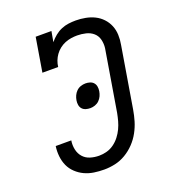

<svg xmlns="http://www.w3.org/2000/svg" viewBox="-136 -849 872 962"><g transform="rotate(-20 300.0 -367.5)"><path d="M256 8Q228 8 201.5 4Q175 0 151.5 -11Q128 -22 109 -40Q90 -58 79.5 -81Q69 -104 66 -131.5Q63 -159 67 -186H150Q146 -162 151 -138Q156 -114 171 -97Q186 -80 208.5 -73Q231 -66 256 -66Q276 -66 296.5 -71.5Q317 -77 335 -90Q353 -103 366.5 -120.5Q380 -138 389 -157Q398 -176 403.5 -196Q409 -216 413 -237L467 -562Q470 -585 464.5 -607.5Q459 -630 442.5 -644.5Q426 -659 403 -664.5Q380 -670 357 -670Q341 -670 324.5 -667.5Q308 -665 292 -658.5Q276 -652 262 -641Q248 -630 238 -616Q228 -602 222 -586.5Q216 -571 214 -554H130L160 -735H244L234 -679Q247 -695 263.5 -708.5Q280 -722 299 -730Q318 -738 337.5 -740.5Q357 -743 376 -743Q402 -743 428 -738Q454 -733 476 -722Q498 -711 515 -693Q532 -675 541.5 -652Q551 -629 552 -602.5Q553 -576 548 -550L494 -225Q489 -195 480.5 -166.5Q472 -138 457 -110.5Q442 -83 420 -60Q398 -37 371 -21Q344 -5 314.5 1.5Q285 8 256 8ZM296 -305Q283 -305 271.5 -308.5Q260 -312 252.5 -320.5Q245 -329 243 -341Q241 -353 243 -365Q245 -378 250.5 -390Q256 -402 265.5 -411.5Q275 -421 288 -425.5Q301 -430 314 -430Q326 -430 337.5 -426.5Q349 -423 356.5 -414.5Q364 -406 366 -394Q368 -382 366 -370Q364 -357 358.5 -345Q353 -333 343.5 -323.5Q334 -314 321 -309.5Q308 -305 296 -305Z"/></g></svg>

Font: Iosevka Etoile Oblique
Style: Regular
Weight: 400
Italic angle: -9°
Designer: Belleve Invis
Foundry: Belleve Invis
Version: Version 15.5.2; ttfautohint (v1.8.4)